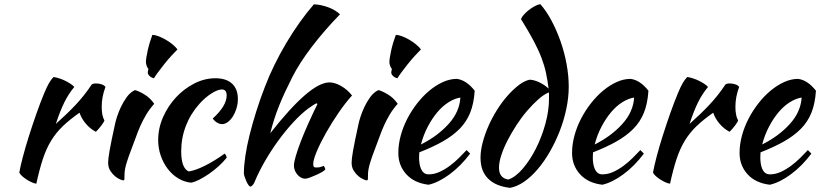

<svg xmlns="http://www.w3.org/2000/svg" viewBox="-20 -851 3951 925"><path d="M73 -20Q78 -49 90.5 -96.5Q103 -144 120 -197.5Q137 -251 156 -305Q175 -359 193 -402Q206 -433 216 -450.5Q226 -468 238 -480Q252 -478 267 -473Q282 -468 296 -461Q310 -454 321 -446.5Q332 -439 338 -432Q311 -400 290.5 -359Q270 -318 249 -254Q303 -302 344.5 -346Q386 -390 422 -444Q428 -449 443 -449Q457 -449 470 -444.5Q483 -440 488 -432Q470 -384 470 -337Q470 -293 483 -271Q482 -265 469.5 -248Q457 -231 442 -216Q415 -230 394 -254.5Q373 -279 363 -308Q316 -275 283 -243.5Q250 -212 226.5 -173.5Q203 -135 186.5 -85Q170 -35 155 34Q146 33 133.5 27.5Q121 22 108.5 14Q96 6 86 -3Q76 -12 73 -20Z M501 -67Q501 -76 502.5 -89.5Q504 -103 508 -125.5Q512 -148 518.5 -180Q525 -212 535 -257Q537 -267 544 -289Q551 -311 562.5 -335.5Q574 -360 590.5 -383Q607 -406 630 -417Q647 -413 675 -396.5Q703 -380 723 -351Q700 -325 684.5 -299Q669 -273 656.5 -245Q644 -217 633.5 -187Q623 -157 610 -124Q599 -96 590 -66.5Q581 -37 580 -15Q580 3 579.5 10.5Q579 18 574 18Q570 18 558 13Q546 8 533.5 -2.5Q521 -13 511 -29Q501 -45 501 -67ZM692 -501Q692 -507 695 -519Q690 -524 686.5 -534Q683 -544 683 -552Q683 -561 685.5 -576.5Q688 -592 692 -610Q696 -628 702 -647.5Q708 -667 714 -683Q726 -683 743.5 -676.5Q761 -670 779 -659.5Q797 -649 812 -636.5Q827 -624 835 -613Q824 -602 806 -582.5Q788 -563 771 -541.5Q754 -520 740 -501Q726 -482 722 -474Q710 -476 701 -484.5Q692 -493 692 -501Z M742 -176Q742 -233 765.5 -286.5Q789 -340 827.5 -381.5Q866 -423 915.5 -448.5Q965 -474 1018 -474Q1070 -474 1098 -448Q1126 -422 1126 -374Q1126 -351 1119.5 -329.5Q1113 -308 1102.5 -291Q1092 -274 1078 -263.5Q1064 -253 1050 -253Q1038 -253 1025.5 -260.5Q1013 -268 1005 -280Q1072 -341 1072 -391Q1072 -420 1049 -420Q1029 -420 999 -401Q969 -382 941 -351Q898 -303 875.5 -244.5Q853 -186 853 -122Q853 -41 889 -25Q904 -27 924 -34Q944 -41 967 -52.5Q990 -64 1014.5 -79Q1039 -94 1062 -111Q1066 -108 1069 -102Q1072 -96 1072 -91Q1055 -70 1033 -50Q1011 -30 987 -13.5Q963 3 940.5 14.5Q918 26 901 29Q868 26 839 8.5Q810 -9 788.5 -37Q767 -65 754.5 -101Q742 -137 742 -176Z M1155 -17Q1155 -52 1162 -99.5Q1169 -147 1182.5 -201Q1196 -255 1214.5 -314Q1233 -373 1256 -432Q1276 -485 1302.5 -539Q1329 -593 1360 -645Q1391 -697 1424.5 -744Q1458 -791 1492 -830Q1508 -830 1526.5 -826Q1545 -822 1562.5 -815.5Q1580 -809 1594.5 -800Q1609 -791 1618 -782Q1543 -705 1483 -626.5Q1423 -548 1388 -479Q1369 -441 1353.5 -408Q1338 -375 1325 -342.5Q1312 -310 1301.5 -277.5Q1291 -245 1282 -209Q1474 -454 1567 -454Q1593 -454 1623 -437Q1653 -420 1676 -391Q1645 -357 1612 -309Q1579 -261 1551.5 -212.5Q1524 -164 1506.5 -122.5Q1489 -81 1489 -61Q1489 -51 1492 -47.5Q1495 -44 1505 -44Q1520 -44 1529 -48Q1538 -52 1540 -52Q1545 -44 1546 -41Q1547 -38 1547 -36Q1547 -32 1535 -24.5Q1523 -17 1506.5 -9.5Q1490 -2 1474 4Q1458 10 1450 10Q1440 10 1430 4.5Q1420 -1 1412.5 -10Q1405 -19 1400.5 -30Q1396 -41 1396 -53Q1396 -68 1404.5 -97.5Q1413 -127 1428 -166.5Q1443 -206 1464 -253Q1485 -300 1509 -349Q1509 -353 1505 -353Q1502 -353 1489.5 -345Q1477 -337 1466 -329Q1430 -302 1393.5 -262.5Q1357 -223 1322.5 -176Q1288 -129 1257.5 -76.5Q1227 -24 1205 29Q1202 36 1196 42Q1190 48 1186 48Q1183 48 1177.5 41Q1172 34 1167.5 23.5Q1163 13 1159 2Q1155 -9 1155 -17Z M1674 -67Q1674 -76 1675.5 -89.5Q1677 -103 1681 -125.5Q1685 -148 1691.5 -180Q1698 -212 1708 -257Q1710 -267 1717 -289Q1724 -311 1735.5 -335.5Q1747 -360 1763.5 -383Q1780 -406 1803 -417Q1820 -413 1848 -396.5Q1876 -380 1896 -351Q1873 -325 1857.5 -299Q1842 -273 1829.5 -245Q1817 -217 1806.5 -187Q1796 -157 1783 -124Q1772 -96 1763 -66.5Q1754 -37 1753 -15Q1753 3 1752.5 10.5Q1752 18 1747 18Q1743 18 1731 13Q1719 8 1706.5 -2.5Q1694 -13 1684 -29Q1674 -45 1674 -67ZM1865 -501Q1865 -507 1868 -519Q1863 -524 1859.5 -534Q1856 -544 1856 -552Q1856 -561 1858.5 -576.5Q1861 -592 1865 -610Q1869 -628 1875 -647.5Q1881 -667 1887 -683Q1899 -683 1916.5 -676.5Q1934 -670 1952 -659.5Q1970 -649 1985 -636.5Q2000 -624 2008 -613Q1997 -602 1979 -582.5Q1961 -563 1944 -541.5Q1927 -520 1913 -501Q1899 -482 1895 -474Q1883 -476 1874 -484.5Q1865 -493 1865 -501Z M2267 -414Q2263 -352 2245 -307.5Q2227 -263 2193.5 -229.5Q2160 -196 2112 -169Q2064 -142 2000 -117Q2000 -111 1999.5 -104.5Q1999 -98 1999 -91Q1999 -78 2001 -64Q2003 -50 2008 -38Q2013 -26 2022 -18.5Q2031 -11 2045 -11Q2072 -11 2098 -23Q2124 -35 2147.5 -52.5Q2171 -70 2191.5 -90.5Q2212 -111 2228 -128Q2238 -119 2245 -111Q2200 -51 2146.5 -11.5Q2093 28 2045 39Q1976 31 1937.5 -11.5Q1899 -54 1899 -114Q1899 -155 1910.5 -197.5Q1922 -240 1942.5 -279.5Q1963 -319 1990.5 -354Q2018 -389 2049.5 -415Q2081 -441 2114.5 -456Q2148 -471 2181 -471Q2227 -465 2267 -414ZM2198 -381Q2171 -377 2142 -359Q2113 -341 2087.5 -311Q2062 -281 2041 -241Q2020 -201 2008 -155Q2088 -195 2141 -253.5Q2194 -312 2198 -381Z M2531 -467Q2551 -467 2577 -455Q2603 -443 2623 -424Q2618 -464 2610.5 -499.5Q2603 -535 2588.5 -573Q2574 -611 2550 -656Q2526 -701 2490 -759Q2493 -768 2503.5 -780Q2514 -792 2527.5 -802.5Q2541 -813 2555.5 -821Q2570 -829 2583 -831Q2611 -800 2636 -753.5Q2661 -707 2680 -653.5Q2699 -600 2709.5 -543Q2720 -486 2720 -434Q2720 -382 2708.5 -327Q2697 -272 2676.5 -219.5Q2656 -167 2629 -120Q2602 -73 2570.5 -36Q2539 1 2505 24.5Q2471 48 2437 54Q2368 46 2331.5 9.5Q2295 -27 2295 -91Q2295 -125 2305.5 -165Q2316 -205 2333.5 -244.5Q2351 -284 2374.5 -321.5Q2398 -359 2424.5 -389Q2451 -419 2478 -440Q2505 -461 2531 -467ZM2429 14Q2464 2 2499 -39Q2534 -80 2562 -135.5Q2590 -191 2607.5 -254.5Q2625 -318 2625 -377Q2625 -394 2625 -398Q2625 -402 2624 -406Q2600 -396 2573 -372Q2546 -348 2519 -316.5Q2492 -285 2468 -248Q2444 -211 2425 -174Q2406 -137 2395 -103Q2384 -69 2384 -43Q2384 7 2429 14Z M3104 -414Q3100 -352 3082 -307.5Q3064 -263 3030.5 -229.5Q2997 -196 2949 -169Q2901 -142 2837 -117Q2837 -111 2836.5 -104.5Q2836 -98 2836 -91Q2836 -78 2838 -64Q2840 -50 2845 -38Q2850 -26 2859 -18.5Q2868 -11 2882 -11Q2909 -11 2935 -23Q2961 -35 2984.5 -52.5Q3008 -70 3028.5 -90.5Q3049 -111 3065 -128Q3075 -119 3082 -111Q3037 -51 2983.5 -11.5Q2930 28 2882 39Q2813 31 2774.5 -11.5Q2736 -54 2736 -114Q2736 -155 2747.5 -197.5Q2759 -240 2779.5 -279.5Q2800 -319 2827.5 -354Q2855 -389 2886.5 -415Q2918 -441 2951.5 -456Q2985 -471 3018 -471Q3064 -465 3104 -414ZM3035 -381Q3008 -377 2979 -359Q2950 -341 2924.5 -311Q2899 -281 2878 -241Q2857 -201 2845 -155Q2925 -195 2978 -253.5Q3031 -312 3035 -381Z M3126 -20Q3131 -49 3143.5 -96.5Q3156 -144 3173 -197.5Q3190 -251 3209 -305Q3228 -359 3246 -402Q3259 -433 3269 -450.5Q3279 -468 3291 -480Q3305 -478 3320 -473Q3335 -468 3349 -461Q3363 -454 3374 -446.5Q3385 -439 3391 -432Q3364 -400 3343.5 -359Q3323 -318 3302 -254Q3356 -302 3397.5 -346Q3439 -390 3475 -444Q3481 -449 3496 -449Q3510 -449 3523 -444.5Q3536 -440 3541 -432Q3523 -384 3523 -337Q3523 -293 3536 -271Q3535 -265 3522.5 -248Q3510 -231 3495 -216Q3468 -230 3447 -254.5Q3426 -279 3416 -308Q3369 -275 3336 -243.5Q3303 -212 3279.5 -173.5Q3256 -135 3239.5 -85Q3223 -35 3208 34Q3199 33 3186.5 27.5Q3174 22 3161.5 14Q3149 6 3139 -3Q3129 -12 3126 -20Z M3911 -414Q3907 -352 3889 -307.5Q3871 -263 3837.5 -229.5Q3804 -196 3756 -169Q3708 -142 3644 -117Q3644 -111 3643.5 -104.5Q3643 -98 3643 -91Q3643 -78 3645 -64Q3647 -50 3652 -38Q3657 -26 3666 -18.5Q3675 -11 3689 -11Q3716 -11 3742 -23Q3768 -35 3791.5 -52.5Q3815 -70 3835.5 -90.5Q3856 -111 3872 -128Q3882 -119 3889 -111Q3844 -51 3790.5 -11.5Q3737 28 3689 39Q3620 31 3581.5 -11.5Q3543 -54 3543 -114Q3543 -155 3554.5 -197.5Q3566 -240 3586.5 -279.5Q3607 -319 3634.5 -354Q3662 -389 3693.5 -415Q3725 -441 3758.5 -456Q3792 -471 3825 -471Q3871 -465 3911 -414ZM3842 -381Q3815 -377 3786 -359Q3757 -341 3731.5 -311Q3706 -281 3685 -241Q3664 -201 3652 -155Q3732 -195 3785 -253.5Q3838 -312 3842 -381Z"/></svg>

Font: Sweet Mavka Script
Style: Regular
Weight: 500
Designer: Pablo Impallari/Anastassiya Vishnevskaya
Foundry: Pablo Impallari/ Anastassiya Vishnevskaya
Version: Version 2.0/www.impallari.com/   behance.net/sweetcherry